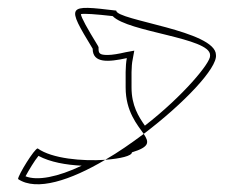

<svg xmlns="http://www.w3.org/2000/svg" viewBox="-20 -502 609 489"><path d="M26 -46C73 -14 160 -43 248 -95C190 -91 112 -98 76 -124C68 -124 26 -56 26 -46ZM45 -53C53 -68 68 -93 78 -105C108 -89 148 -82 188 -80C127 -51 75 -41 45 -53ZM186 -466C194 -468 223 -466 267 -461C306 -420 515 -406 515 -362V-360C517 -343 447 -258 349 -182C333 -205 315 -233 315 -279C315 -306 314 -333 318 -351L322 -373L300 -369C283 -365 266 -362 254 -362C234 -362 231 -366 231 -378V-382L229 -386C202 -430 187 -457 186 -466ZM216 -378C216 -340 257 -344 303 -354C299 -333 300 -306 300 -279C300 -218 330 -184 346 -161C449 -239 534 -329 530 -362C530 -424 276 -450 276 -475C150 -490 148 -490 216 -378ZM248 -95C287 -98 316 -105 316 -114C362 -128 360 -140 346 -161C314 -137 281 -114 248 -95Z"/></svg>

Font: Ampere
Style: OuLn
Weight: 400
Version: Version 1